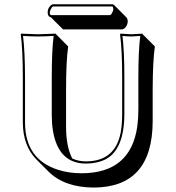

<svg xmlns="http://www.w3.org/2000/svg" viewBox="-20 -804 815 891"><path d="M546.4 -667.5H272.5L215.8 -724.1Q210.9 -725.1 207.5 -727.5Q201.2 -734.9 201.2 -747.1Q201.2 -765.6 215.8 -779.3Q221.7 -783.7 226.1 -784.2H502Q506.3 -783.2 509.3 -780.8L565.9 -724.1Q572.3 -717.3 572.8 -705.6Q572.8 -685.5 557.1 -671.9Q551.3 -668 546.4 -667.5ZM546.9 -444.8Q546.9 -573.7 537.1 -645L539.1 -647.9Q540.5 -647.9 589.8 -645L641.1 -647.9L642.1 -645L698.7 -588.4Q689 -521.5 688.5 -388.2V-238.3Q686.5 65.4 414.6 66.4Q279.3 65.4 205.6 -7.3L148.9 -64Q86.4 -127.9 85.9 -235.8V-444.8Q85.9 -573.7 76.2 -645L78.1 -647.9Q79.6 -647.9 155.8 -645L238.8 -647.9L240.2 -645L296.4 -588.4Q286.6 -521.5 286.6 -388.7V-212.4Q287.1 -122.6 315.4 -68.4Q343.8 -55.2 378.9 -55.2Q515.6 -55.2 540.5 -191.4Q546.9 -227.5 546.9 -276.9ZM557.1 -444.8V-276.9Q557.1 -107.4 466.8 -63Q429.7 -45.4 378.9 -44.9Q251 -44.9 225.6 -197.8Q220.2 -231.4 220.2 -269V-444.8Q220.2 -570.8 229 -637.2Q184.1 -634.8 155.8 -634.8Q127.4 -634.8 86.9 -637.2Q95.7 -565.9 96.2 -444.8V-235.8Q96.2 -65.9 247.6 -16.6Q298.8 0 357.9 0Q586.4 0 617.2 -217.8Q622.1 -253.9 622.1 -294.9V-444.8Q622.1 -570.8 630.9 -637.2Q606.4 -635.3 589.8 -634.8Q571.3 -634.8 548.3 -637.2Q557.1 -565.9 557.1 -444.8ZM490.2 -733.9Q496.1 -733.9 503.4 -751.5Q505.9 -757.8 505.9 -762.2Q505.4 -769.5 502 -773.9H226.1Q221.7 -773.9 213.9 -757.3Q211.4 -751 210.9 -747.1Q210.9 -736.8 215.8 -733.9Z"/></svg>

Font: Linux Biolinum Shadow O
Style: Bold
Weight: 700
Designer: Philipp H. Poll
Foundry: Philipp H. Poll
Version: Version 0.9.2